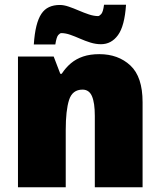

<svg xmlns="http://www.w3.org/2000/svg" viewBox="-20 -792 677 812"><path d="M400 -563Q480 -563 531.5 -515Q583 -467 583 -360V0H381V-302Q381 -357 369 -385Q357 -413 329 -413Q286 -413 272 -369Q258 -325 258 -242V0H56V-553H207L235 -480H241Q258 -506 280 -524.5Q302 -543 331.5 -553Q361 -563 400 -563ZM513 -772Q507 -682 479 -643.5Q451 -605 407 -605Q385 -605 362.5 -612Q340 -619 318.5 -628.5Q297 -638 277 -645Q257 -652 239 -652Q234 -652 226.5 -644Q219 -636 214 -604H123Q126 -650 134 -682Q142 -714 155 -733.5Q168 -753 187.5 -762Q207 -771 233 -771Q250 -771 270.5 -764Q291 -757 313 -747.5Q335 -738 356 -731Q377 -724 395 -724Q400 -724 408 -732.5Q416 -741 420 -772Z"/></svg>

Font: Noto Sans Display Black
Style: Regular
Weight: 900
Designer: Monotype Design Team
Foundry: Monotype Imaging Inc.
Version: Version 2.003